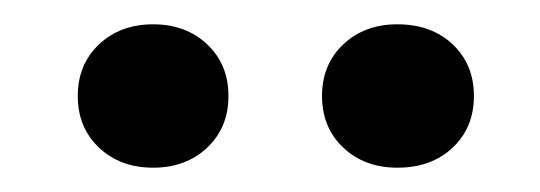

<svg xmlns="http://www.w3.org/2000/svg" viewBox="-20 -702 444 158"><path d="M106 -564Q79 -564 61.5 -580.5Q44 -597 44 -623Q44 -649 61.5 -665.5Q79 -682 106 -682Q133 -682 150.5 -665.5Q168 -649 168 -623Q168 -597 150.5 -580.5Q133 -564 106 -564ZM307 -564Q280 -564 262.5 -580.5Q245 -597 245 -623Q245 -649 262.5 -665.5Q280 -682 307 -682Q335 -682 352.5 -665.5Q370 -649 370 -623Q370 -597 352.5 -580.5Q335 -564 307 -564Z"/></svg>

Font: Platypi Light
Style: Regular
Weight: 300
Designer: David Sargent
Foundry: Bolt Cutter Type
Version: Version 1.200